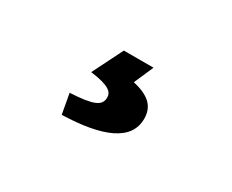

<svg xmlns="http://www.w3.org/2000/svg" viewBox="-52 -155 664 549"><g transform="rotate(30 280.0 120.0)"><path d="M172 244C304 240 382 208 382 136C382 94 356 72 304 60L332 -4H234L184 96C246 104 260 118 260 136C260 164 236 174 160 178Z"/></g></svg>

Font: Giro Sans Black
Style: Regular
Weight: 900
Designer: Paul D. Hunt
Foundry: Adobe Systems Incorporated
Version: Version 1.000;PS 1.0;hotconv 1.0.88;makeotf.lib2.5.647800